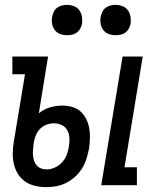

<svg xmlns="http://www.w3.org/2000/svg" viewBox="-20 -763 640 791"><path d="M397 0 485 -530H568L493 -74H544V0ZM170 8Q146 8 123.5 2.5Q101 -3 83 -15.5Q65 -28 53.5 -47Q42 -66 37 -88Q32 -110 32.5 -133.5Q33 -157 37 -180L83 -457H31V-530H178L140 -296Q160 -313 185.5 -320.5Q211 -328 236 -328Q257 -328 277 -322.5Q297 -317 311.5 -304Q326 -291 335 -273Q344 -255 347.5 -235.5Q351 -216 350.5 -194.5Q350 -173 347 -152Q343 -131 336.5 -110Q330 -89 318.5 -70Q307 -51 290 -35.5Q273 -20 253.5 -10Q234 0 212.5 4Q191 8 170 8ZM172 -65Q189 -65 206.5 -73Q224 -81 236.5 -95Q249 -109 255.5 -126.5Q262 -144 264 -161Q267 -178 266 -195Q265 -212 257.5 -226Q250 -240 235 -247.5Q220 -255 203 -255Q188 -255 173.5 -250Q159 -245 147.5 -234.5Q136 -224 129.5 -209.5Q123 -195 120 -180L118 -168Q117 -157 116 -145Q115 -133 116 -122Q117 -111 120.5 -100.5Q124 -90 131.5 -81.5Q139 -73 149.5 -69Q160 -65 172 -65ZM456 -618Q441 -618 427.5 -623Q414 -628 405.5 -639.5Q397 -651 394.5 -665.5Q392 -680 395 -695Q397 -705 402 -715Q407 -725 416 -731.5Q425 -738 435.5 -740.5Q446 -743 456 -743Q471 -743 485 -737.5Q499 -732 507 -720.5Q515 -709 517.5 -694.5Q520 -680 518 -665Q516 -655 510.5 -645Q505 -635 496 -628.5Q487 -622 476.5 -620Q466 -618 456 -618ZM256 -618Q241 -618 227.5 -623Q214 -628 205.5 -639.5Q197 -651 194.5 -665.5Q192 -680 195 -695Q197 -705 202 -715Q207 -725 216 -731.5Q225 -738 235.5 -740.5Q246 -743 256 -743Q271 -743 285 -737.5Q299 -732 307 -720.5Q315 -709 317.5 -694.5Q320 -680 318 -665Q316 -655 310.5 -645Q305 -635 296 -628.5Q287 -622 276.5 -620Q266 -618 256 -618Z"/></svg>

Font: Iosevka Slab Extended
Style: Italic
Weight: 400
Width: 7
Italic angle: -9°
Monospace: yes
Designer: Belleve Invis
Foundry: Belleve Invis
Version: Version 11.1.0; ttfautohint (v1.8.3)